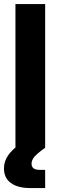

<svg xmlns="http://www.w3.org/2000/svg" viewBox="-24 -748 303 972"><path d="M204.6 -727.5V0H54.2V-727.5ZM129.9 204.1Q66.4 204.1 31.2 178.5Q-3.9 152.8 -3.9 105Q-3.9 69.3 16.4 39.6Q36.6 9.8 78.1 -20L204.6 0Q165.5 27.8 150.6 45.2Q135.7 62.5 135.7 80.6Q135.7 111.8 175.8 111.8H204.6V204.1Z"/></svg>

Font: Inter Display
Style: Bold
Weight: 700
Designer: Rasmus Andersson
Foundry: rsms
Version: Version 4.001;git-9221beed3